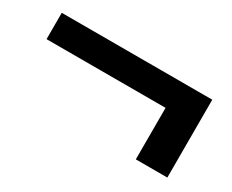

<svg xmlns="http://www.w3.org/2000/svg" viewBox="-61 -623 854 707"><g transform="rotate(30 366.0 -269.5)"><path d="M40 -435H680V-104H546V-323H40Z"/></g></svg>

Font: Encode Sans Compressed
Style: Bold
Weight: 700
Designer: Pablo Impallari, Andres Torresi
Foundry: Pablo Impallari, Andres Torresi
Version: Version 1.000; ttfautohint (v1.00) -l 8 -r 50 -G 200 -x 14 -